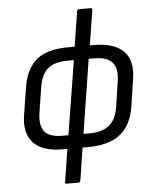

<svg xmlns="http://www.w3.org/2000/svg" viewBox="-58 -733 773 966"><g transform="rotate(-5 328.0 -249.5)"><path d="M236 11Q131 11 86 -38.5Q41 -88 56 -179L78 -317Q93 -410 147 -454Q201 -498 307 -498H435Q539 -498 586 -450.5Q633 -403 618 -310L597 -172Q582 -79 525 -34Q468 11 361 11ZM238 -57H374Q440 -57 475.5 -86Q511 -115 521 -178L540 -306Q550 -369 524 -400Q498 -431 433 -431H298Q231 -431 197.5 -402Q164 -373 154 -310L134 -183Q124 -119 149 -88Q174 -57 238 -57ZM239 185Q230 185 232 176L261 -8L265 -31L333 -453L336 -477L367 -674Q369 -684 377 -684H436Q446 -684 444 -674L412 -473L408 -455L341 -29L338 -9L309 176Q307 185 299 185Z"/></g></svg>

Font: Sofia Sans Semi Condensed
Style: Italic
Weight: 400
Italic angle: -9°
Designer: Botio Nikoltchev, Ani Petrova
Foundry: lettersoup
Version: Version 4.101